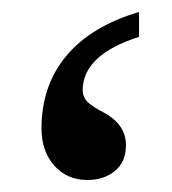

<svg xmlns="http://www.w3.org/2000/svg" viewBox="-20 -293 290 323"><path d="M49.8 -77.1Q49.8 -148.9 91.6 -199Q133.3 -249 213.9 -272.9V-231Q119.1 -200.7 119.1 -141.1Q119.1 -130.4 126.2 -122.6Q133.3 -114.7 155.8 -103Q191.9 -83 191.9 -48.8Q191.9 -20.5 173.3 -5.4Q154.8 9.8 127 9.8Q92.8 9.8 71.3 -14.4Q49.8 -38.6 49.8 -77.1Z"/></svg>

Font: Droid Arabic Naskh
Style: Regular
Weight: 400
Designer: Pascal Zoghbi
Foundry: Ascender Corporation
Version: Version 1.00